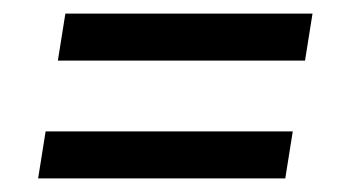

<svg xmlns="http://www.w3.org/2000/svg" viewBox="-20 -481 515 282"><path d="M65 -392 76 -461H439L428 -392ZM36 -219 47 -288H410L399 -219Z"/></svg>

Font: Iosevka QP
Style: Italic
Weight: 400
Italic angle: -9°
Designer: Belleve Invis
Foundry: Belleve Invis
Version: Version 20.0.0; ttfautohint (v1.8.4)